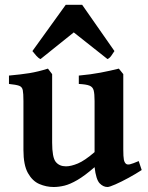

<svg xmlns="http://www.w3.org/2000/svg" viewBox="-20 -749 603 784"><path d="M558.6 -54.7Q534.7 -39.1 505.1 -22.9Q475.6 -6.8 451.2 3.9Q426.8 14.6 418.9 14.6Q401.4 14.6 386.7 -0.7Q372.1 -16.1 366.2 -66.4Q325.7 -31.2 295.9 -13.9Q266.1 3.4 243.2 9Q220.2 14.6 199.2 14.6Q168.9 14.6 140.6 2.4Q112.3 -9.8 94 -42.5Q75.7 -75.2 75.7 -136.2V-336.4Q75.7 -367.2 73 -380.9Q70.3 -394.5 57.9 -398.9Q45.4 -403.3 16.6 -406.2V-440.4Q65.4 -444.8 100.3 -450.4Q135.3 -456.1 175.8 -468.8L192.9 -446.3V-167Q192.9 -106.4 207.5 -88.1Q222.2 -69.8 249.5 -69.8Q270 -69.8 298.1 -81.5Q326.2 -93.3 366.2 -127.9V-336.4Q366.2 -365.7 362.5 -379.9Q358.9 -394 345.2 -399.4Q331.5 -404.8 301.8 -406.2V-440.4Q350.6 -444.8 390.4 -452.4Q430.2 -460 465.3 -468.8L483.4 -446.3V-138.7Q483.4 -108.9 485.8 -96.9Q488.3 -85 494.6 -80.1Q500 -75.7 510.7 -78.1Q521.5 -80.6 546.4 -91.3ZM447.3 -540.5Q441.4 -531.2 434.3 -521.2Q427.2 -511.2 418.9 -507.8L281.2 -616.7L145.5 -507.8Q137.2 -511.2 128.4 -521.2Q119.6 -531.2 112.3 -540.5L248.5 -729.5H315.4Z"/></svg>

Font: Gentium Plus
Style: Bold
Weight: 700
Designer: Victor Gaultney, Annie Olsen, Iska Routamaa, Becca Hirsbrunner
Foundry: SIL International
Version: Version 6.101